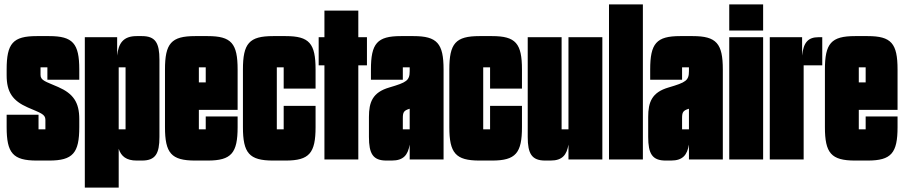

<svg xmlns="http://www.w3.org/2000/svg" viewBox="-20 -720 4085 867"><path d="M185 -136H154V-202H10V-146C10 -29 38 5 146 5H202C309 5 338 -29 338 -146V-182C338 -258 311 -297 243 -327C186 -352 163 -356 163 -382V-416H194V-360H338V-406C338 -524 309 -557 202 -557H146C38 -557 10 -524 10 -406V-380C10 -304 37 -265 105 -235C162 -210 185 -205 185 -179Z M516 127V-48C527 -14 551 5 597 5H621C682 5 700 -26 700 -102V-450C700 -526 682 -557 621 -557H597C537 -557 515 -525 509 -469V-552H363V127ZM547 -136H516V-416H547Z M909 -136H878V-224H1053V-406C1053 -524 1025 -557 918 -557H861C753 -557 725 -524 725 -406V-146C725 -29 753 5 861 5H918C1025 5 1053 -29 1053 -146V-194H909ZM909 -348H878V-416H909Z M1261 -136H1230V-416H1261V-320H1405V-406C1405 -524 1377 -557 1270 -557H1213C1105 -557 1077 -524 1077 -406V-146C1077 -29 1105 5 1213 5H1270C1377 5 1405 -29 1405 -146V-242H1261Z M1419 -425H1445V0H1598V-425H1637V-552H1598V-672H1445V-552H1419Z M1646 -102C1646 -26 1664 5 1725 5H1749C1803 5 1822 -21 1830 -67V0H1983V-406C1983 -524 1954 -557 1847 -557H1790C1683 -557 1655 -524 1655 -406V-360H1799V-416H1830V-399C1830 -356 1816 -348 1738 -325C1662 -303 1646 -258 1646 -192ZM1830 -136H1799V-186C1799 -213 1803 -221 1830 -229Z M2193 -136H2162V-416H2193V-320H2337V-406C2337 -524 2309 -557 2202 -557H2145C2037 -557 2009 -524 2009 -406V-146C2009 -29 2037 5 2145 5H2202C2309 5 2337 -29 2337 -146V-242H2193Z M2466 5C2520 5 2539 -21 2547 -67V0H2700V-552H2547V-136H2516V-552H2363V-102C2363 -26 2381 5 2442 5Z M2883 0V-700H2730V0Z M2907 -102C2907 -26 2925 5 2986 5H3010C3064 5 3083 -21 3091 -67V0H3244V-406C3244 -524 3215 -557 3108 -557H3051C2944 -557 2916 -524 2916 -406V-360H3060V-416H3091V-399C3091 -356 3077 -348 2999 -325C2923 -303 2907 -258 2907 -192ZM3091 -136H3060V-186C3060 -213 3064 -221 3091 -229Z M3273 -582H3426V-700H3273ZM3426 -552H3273V0H3426Z M3609 0V-425H3693V-552H3676C3630 -552 3608 -529 3602 -469V-552H3456V0Z M3889 -136H3858V-224H4033V-406C4033 -524 4005 -557 3898 -557H3841C3733 -557 3705 -524 3705 -406V-146C3705 -29 3733 5 3841 5H3898C4005 5 4033 -29 4033 -146V-194H3889ZM3889 -348H3858V-416H3889Z"/></svg>

Font: Queering Heavy
Style: Bold
Weight: 900
Designer: Adam Naccarato
Foundry: adamnac
Version: Version 2.000;hotconv 1.0.109;makeotfexe 2.5.65596